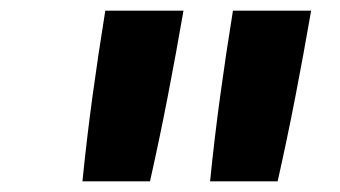

<svg xmlns="http://www.w3.org/2000/svg" viewBox="-20 -792 640 361"><path d="M135 -451Q143 -531 154 -611.5Q165 -692 178 -772H325Q311 -691 295.5 -611Q280 -531 262 -451ZM375 -451Q383 -531 394 -611.5Q405 -692 418 -772H565Q551 -691 535.5 -611Q520 -531 502 -451Z"/></svg>

Font: Iosevka Curly Slab XBdEx
Style: Italic
Weight: 800
Width: 7
Italic angle: -9°
Monospace: yes
Designer: Belleve Invis
Foundry: Belleve Invis
Version: Version 11.1.0; ttfautohint (v1.8.3)